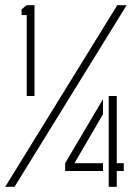

<svg xmlns="http://www.w3.org/2000/svg" viewBox="-20 -720 538 740"><path d="M0 0 432 -700H468L36 0ZM231 -61V-91L377 -338V-280L267 -91H377V-61ZM399 0V-350H430V-91H457V-61H430V0ZM83 -350V-662H63V-684L83 -700H113V-350Z"/></svg>

Font: Stick No Bills ExtraLight
Style: Regular
Weight: 200
Designer: Kosala Senevirathne, Siva Puranthara, Lasantha Premarathna, Tharique Azeez
Foundry: mooniak
Version: Version 2.000